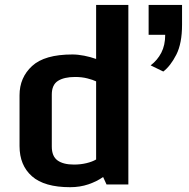

<svg xmlns="http://www.w3.org/2000/svg" viewBox="-20 -760 777 791"><path d="M60.5 -158.2V-367.7Q60.5 -440.4 112.1 -488Q163.6 -535.6 278.3 -535.6Q300.8 -535.6 326.9 -530.5Q353 -525.4 376 -517.1V-739.7H508.8V0H418.9L404.8 -30.8Q379.4 -12.7 344.5 -0.7Q309.6 11.2 269 11.2Q162.6 11.2 111.6 -33.9Q60.5 -79.1 60.5 -158.2ZM376 -103V-424.8Q362.8 -431.2 340.1 -437Q317.4 -442.9 289.6 -442.9Q244.1 -442.9 218.8 -426.8Q193.4 -410.6 193.4 -370.6V-156.2Q193.4 -116.2 217 -99.1Q240.7 -82 284.7 -82Q312 -82 336.4 -87.9Q360.8 -93.8 376 -103ZM600.6 -490.7Q628.4 -511.7 644.5 -542.7Q660.6 -573.7 660.6 -616.7H592.3V-739.7H730V-658.2Q730 -581.1 706.3 -534.7Q682.6 -488.3 652.8 -465.3Z"/></svg>

Font: Monda
Style: Bold
Weight: 700
Designer: Vernon Adams
Foundry: Vernon Adams
Version: Version 2.100; ttfautohint (v1.8.3)